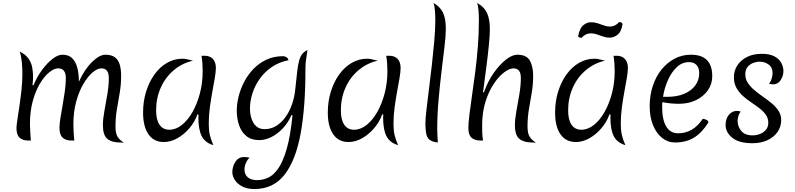

<svg xmlns="http://www.w3.org/2000/svg" viewBox="-20 -946 5360 1295"><path d="M206 -371Q230 -429 264.5 -475.5Q299 -522 335 -549.5Q371 -577 400 -577Q444 -577 468 -552.5Q492 -528 502 -487Q512 -446 512 -395Q552 -481 602 -529Q652 -577 690 -577Q733 -577 756 -559Q779 -541 788 -509Q797 -477 797 -435Q797 -376 787.5 -320.5Q778 -265 768.5 -209.5Q759 -154 759 -94Q759 -47 773 -24Q787 -1 816 16Q807 16 799.5 15.5Q792 15 789 15Q733 15 703.5 -10Q674 -35 674 -102Q674 -142 684 -196.5Q694 -251 704 -310Q714 -369 714 -419Q714 -485 664 -485Q637 -485 604.5 -457.5Q572 -430 542.5 -380Q513 -330 494 -261Q475 -192 475 -109Q475 -57 481 2Q475 1 469.5 1.5Q464 2 462 2Q424 2 402.5 -17.5Q381 -37 381 -83Q381 -109 387.5 -149.5Q394 -190 402.5 -237.5Q411 -285 417.5 -332Q424 -379 424 -419Q424 -485 372 -485Q346 -485 313.5 -459.5Q281 -434 251 -385Q221 -336 201.5 -266.5Q182 -197 182 -109Q182 -83 184 -55.5Q186 -28 188 2H170Q133 2 112 -17.5Q91 -37 91 -83Q91 -98 97 -137.5Q103 -177 111 -230.5Q119 -284 125 -340.5Q131 -397 131 -447Q131 -486 127.5 -524Q124 -562 114 -598Q153 -578 172 -551Q191 -524 197 -492.5Q203 -461 203 -426Q203 -413 202 -399.5Q201 -386 199 -372Z M1312 -175Q1293 -122 1256 -79.5Q1219 -37 1174.5 -12.5Q1130 12 1085 12Q1018 12 981.5 -40Q945 -92 945 -187Q945 -262 965.5 -328Q986 -394 1022 -444Q1058 -494 1106.5 -522Q1155 -550 1210 -550Q1224 -550 1240.5 -546.5Q1257 -543 1282 -537Q1208 -520 1151.5 -472Q1095 -424 1064 -354Q1033 -284 1033 -202Q1033 -138 1056 -104.5Q1079 -71 1122 -71Q1166 -71 1206.5 -103Q1247 -135 1278.5 -190.5Q1310 -246 1328.5 -317Q1347 -388 1347 -466Q1347 -492 1345 -520Q1343 -548 1339 -570Q1346 -569 1351 -569.5Q1356 -570 1360 -570Q1396 -570 1416 -548.5Q1436 -527 1436 -488Q1436 -462 1429 -421Q1422 -380 1412.5 -329Q1403 -278 1395.5 -222Q1388 -166 1388 -111Q1388 -68 1395 -37Q1402 -6 1419 33Q1364 17 1341 -27Q1318 -71 1318 -154Q1318 -166 1319 -173Z M1946 -170Q1923 -117 1886.5 -79Q1850 -41 1809 -21Q1768 -1 1729 -1Q1675 -1 1641.5 -28.5Q1608 -56 1592.5 -101.5Q1577 -147 1577 -200Q1577 -245 1589.5 -295.5Q1602 -346 1627 -394Q1652 -442 1689.5 -481Q1727 -520 1777 -543.5Q1827 -567 1889 -567Q1902 -567 1912 -560.5Q1922 -554 1926 -540Q1861 -527 1812.5 -493.5Q1764 -460 1731.5 -414Q1699 -368 1682.5 -316Q1666 -264 1666 -214Q1666 -179 1676 -147Q1686 -115 1707.5 -95Q1729 -75 1764 -75Q1809 -75 1845 -98Q1881 -121 1907.5 -159Q1934 -197 1950 -244Q1966 -291 1971 -339Q1979 -416 1984.5 -463.5Q1990 -511 1998 -539Q2006 -567 2019 -582.5Q2032 -598 2054 -609Q2050 -581 2045 -549Q2040 -517 2040 -484Q2041 -229 2008 -47Q1975 135 1899.5 232Q1824 329 1696 329Q1646 329 1612.5 311Q1579 293 1563 266.5Q1547 240 1547 215Q1547 177 1568 145Q1589 113 1626 113Q1634 113 1643.5 114Q1653 115 1664 118Q1649 129 1639 152.5Q1629 176 1629 197Q1629 231 1651.5 250Q1674 269 1714 269Q1752 269 1788.5 252.5Q1825 236 1857 190Q1889 144 1914 57.5Q1939 -29 1953 -169Z M2558 -175Q2539 -122 2502 -79.5Q2465 -37 2420.5 -12.5Q2376 12 2331 12Q2264 12 2227.5 -40Q2191 -92 2191 -187Q2191 -262 2211.5 -328Q2232 -394 2268 -444Q2304 -494 2352.5 -522Q2401 -550 2456 -550Q2470 -550 2486.5 -546.5Q2503 -543 2528 -537Q2454 -520 2397.5 -472Q2341 -424 2310 -354Q2279 -284 2279 -202Q2279 -138 2302 -104.5Q2325 -71 2368 -71Q2412 -71 2452.5 -103Q2493 -135 2524.5 -190.5Q2556 -246 2574.5 -317Q2593 -388 2593 -466Q2593 -492 2591 -520Q2589 -548 2585 -570Q2592 -569 2597 -569.5Q2602 -570 2606 -570Q2642 -570 2662 -548.5Q2682 -527 2682 -488Q2682 -462 2675 -421Q2668 -380 2658.5 -329Q2649 -278 2641.5 -222Q2634 -166 2634 -111Q2634 -68 2641 -37Q2648 -6 2665 33Q2610 17 2587 -27Q2564 -71 2564 -154Q2564 -166 2565 -173Z M2849 -108Q2849 -141 2856 -203Q2863 -265 2873 -343Q2883 -421 2892.5 -505Q2902 -589 2909 -668Q2916 -747 2916 -809Q2916 -850 2913 -880.5Q2910 -911 2904 -926Q2948 -901 2967.5 -861.5Q2987 -822 2987 -751Q2987 -705 2978 -631Q2969 -557 2958 -465Q2947 -373 2938 -273Q2929 -173 2929 -75Q2929 -52 2930.5 -29.5Q2932 -7 2933 15Q2894 11 2876.5 -4Q2859 -19 2854.5 -45.5Q2850 -72 2849 -108Z M3568 15Q3513 15 3483 -9.5Q3453 -34 3453 -102Q3453 -142 3463 -196.5Q3473 -251 3483 -310Q3493 -369 3493 -421Q3493 -485 3443 -485Q3417 -485 3381 -458.5Q3345 -432 3311 -381.5Q3277 -331 3254.5 -260Q3232 -189 3232 -100Q3232 -78 3232.5 -52.5Q3233 -27 3238 2Q3233 1 3229.5 1.5Q3226 2 3224 2Q3182 2 3160.5 -17Q3139 -36 3139 -83Q3139 -116 3146 -172Q3153 -228 3163.5 -301Q3174 -374 3185 -458Q3196 -542 3203 -631.5Q3210 -721 3210 -809Q3210 -850 3207 -880.5Q3204 -911 3198 -926Q3245 -901 3264.5 -859Q3284 -817 3284 -751Q3284 -709 3277.5 -643Q3271 -577 3260.5 -495.5Q3250 -414 3238 -324L3244 -323Q3269 -395 3309 -452.5Q3349 -510 3392 -543.5Q3435 -577 3468 -577Q3532 -577 3554 -537Q3576 -497 3576 -434Q3576 -376 3566.5 -320.5Q3557 -265 3547.5 -209.5Q3538 -154 3538 -94Q3538 -46 3552.5 -23.5Q3567 -1 3595 16Q3586 16 3578.5 15.5Q3571 15 3568 15Z M4091 -175Q4072 -122 4035 -79.5Q3998 -37 3953.5 -12.5Q3909 12 3864 12Q3797 12 3760.5 -40Q3724 -92 3724 -187Q3724 -262 3744.5 -328Q3765 -394 3801 -444Q3837 -494 3885.5 -522Q3934 -550 3989 -550Q4003 -550 4019.5 -546.5Q4036 -543 4061 -537Q3987 -520 3930.5 -472Q3874 -424 3843 -354Q3812 -284 3812 -202Q3812 -138 3835 -104.5Q3858 -71 3901 -71Q3945 -71 3985.5 -103Q4026 -135 4057.5 -190.5Q4089 -246 4107.5 -317Q4126 -388 4126 -466Q4126 -492 4124 -520Q4122 -548 4118 -570Q4125 -569 4130 -569.5Q4135 -570 4139 -570Q4175 -570 4195 -548.5Q4215 -527 4215 -488Q4215 -462 4208 -421Q4201 -380 4191.5 -329Q4182 -278 4174.5 -222Q4167 -166 4167 -111Q4167 -68 4174 -37Q4181 -6 4198 33Q4143 17 4120 -27Q4097 -71 4097 -154Q4097 -166 4098 -173ZM3904 -691Q3894 -691 3885.5 -694.5Q3877 -698 3880 -705Q3891 -758 3915.5 -777Q3940 -796 3965 -796Q3989 -796 4011 -789Q4033 -782 4053 -774.5Q4073 -767 4091 -767Q4114 -767 4130 -776Q4146 -785 4155 -797Q4176 -797 4179 -783Q4170 -730 4144.5 -711Q4119 -692 4093 -692Q4070 -692 4048 -699.5Q4026 -707 4006 -714Q3986 -721 3968 -721Q3945 -721 3928.5 -712Q3912 -703 3904 -691Z M4533 15Q4484 15 4445 -16.5Q4406 -48 4384 -103Q4362 -158 4362 -229Q4362 -303 4383 -366.5Q4404 -430 4442 -477Q4480 -524 4530.5 -550.5Q4581 -577 4640 -577Q4784 -577 4784 -432Q4784 -379 4754.5 -337Q4725 -295 4674.5 -270.5Q4624 -246 4560 -246Q4528 -246 4500.5 -249Q4473 -252 4447 -257Q4446 -240 4446 -224Q4446 -139 4473.5 -93Q4501 -47 4553 -47Q4656 -47 4720 -145Q4758 -139 4758 -120Q4714 -50 4660.5 -17.5Q4607 15 4533 15ZM4627 -527Q4580 -527 4544 -492.5Q4508 -458 4484.5 -404.5Q4461 -351 4452 -293H4482Q4546 -293 4594 -313Q4642 -333 4669 -369Q4696 -405 4696 -452Q4696 -488 4678 -507.5Q4660 -527 4627 -527Z M5055 20Q4965 20 4919.5 -16.5Q4874 -53 4874 -103Q4874 -146 4896.5 -172Q4919 -198 4950 -198Q4955 -198 4961.5 -197Q4968 -196 4976 -194Q4966 -181 4960.5 -164Q4955 -147 4955 -130Q4955 -93 4979.5 -63Q5004 -33 5056 -33Q5081 -33 5105 -42Q5129 -51 5145.5 -70Q5162 -89 5162 -118Q5162 -149 5145 -172.5Q5128 -196 5102 -216Q5076 -236 5046 -256Q5016 -276 4990 -299.5Q4964 -323 4947 -353.5Q4930 -384 4930 -425Q4930 -470 4953.5 -505.5Q4977 -541 5019 -562Q5061 -583 5118 -583Q5172 -583 5204 -565.5Q5236 -548 5250 -521Q5264 -494 5264 -467Q5264 -434 5245.5 -405.5Q5227 -377 5194 -377Q5190 -377 5183 -378Q5176 -379 5167 -381Q5180 -398 5185.5 -419Q5191 -440 5191 -452Q5191 -492 5164 -511Q5137 -530 5105 -530Q5082 -530 5059 -521Q5036 -512 5021.5 -493.5Q5007 -475 5007 -445Q5007 -412 5024.5 -386Q5042 -360 5069.5 -337Q5097 -314 5128 -292.5Q5159 -271 5186.5 -248Q5214 -225 5231.5 -197.5Q5249 -170 5249 -136Q5249 -91 5224 -55.5Q5199 -20 5155.5 0Q5112 20 5055 20Z"/></svg>

Font: Merienda Light
Style: Regular
Weight: 300
Designer: Eduardo Rodriguez Tunni
Foundry: Eduardo Rodriguez Tunni
Version: Version 2.001; ttfautohint (v1.8.4.7-5d5b)